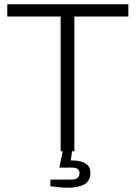

<svg xmlns="http://www.w3.org/2000/svg" viewBox="-20 -706 634 896"><path d="M263 0V-629H14V-686H579V-629H327V0ZM297 170Q277 170 255.5 168Q234 166 215 163V132H315Q333 132 342 124Q351 116 351 102Q351 90 343 83Q335 76 314 76H257L275 -11H318L310 43Q336 42 356.5 47.5Q377 53 389.5 65.5Q402 78 402 101Q402 121 394 134.5Q386 148 371.5 155.5Q357 163 338 166.5Q319 170 297 170Z"/></svg>

Font: Archivo SemiBold ExtraLight
Style: Regular
Weight: 250
Version: Version 2.001